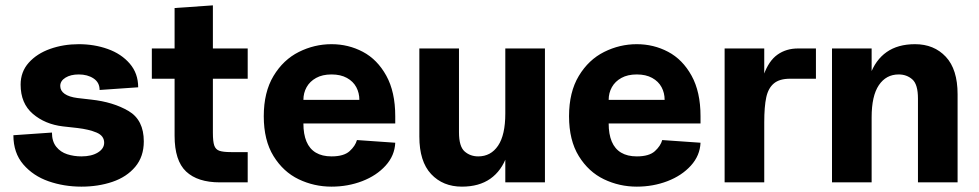

<svg xmlns="http://www.w3.org/2000/svg" viewBox="-20 -681 3656 717"><path d="M30 -176 174 -186Q174 -153 190 -133Q206 -113 231 -105Q256 -97 284 -97Q322 -97 345.5 -111.5Q369 -126 369 -148Q369 -174 340.5 -186Q312 -198 269 -203L215 -209Q148 -217 102.5 -256Q57 -295 57 -365Q57 -413 87.5 -447Q118 -481 167.5 -498.5Q217 -516 274 -516Q332 -516 382.5 -498Q433 -480 464.5 -443.5Q496 -407 496 -355L352 -345Q352 -373 329.5 -388Q307 -403 274 -403Q244 -403 224.5 -391Q205 -379 205 -360Q205 -342 221.5 -330.5Q238 -319 269 -315L321 -309Q403 -300 460 -266.5Q517 -233 517 -153Q517 -96 485 -58Q453 -20 400 -2Q347 16 284 16Q219 16 161.5 -4Q104 -24 67 -67Q30 -110 30 -176Z M632 -174V-651L775 -661V-185Q775 -153 780 -138Q785 -123 799 -118Q813 -113 843 -113H905V0H801Q718 0 675 -40.5Q632 -81 632 -174ZM547 -500H905V-387H547Z M965 -247Q965 -337 1001.5 -397.5Q1038 -458 1096 -487Q1154 -516 1218 -516Q1281 -516 1335 -487.5Q1389 -459 1422.5 -398.5Q1456 -338 1456 -247V-220H1113Q1113 -180 1124.5 -152.5Q1136 -125 1159.5 -111Q1183 -97 1218 -97Q1264 -97 1285.5 -116.5Q1307 -136 1313 -158L1456 -148Q1454 -100 1420 -62.5Q1386 -25 1332.5 -4.5Q1279 16 1218 16Q1153 16 1095.5 -11.5Q1038 -39 1001.5 -98Q965 -157 965 -247ZM1218 -403Q1184 -403 1160.5 -390Q1137 -377 1125 -355.5Q1113 -334 1113 -308H1322Q1322 -334 1310.5 -355.5Q1299 -377 1275.5 -390Q1252 -403 1218 -403Z M1546 -171V-500H1694V-187Q1694 -134 1715 -115.5Q1736 -97 1766 -97Q1813 -97 1840 -137Q1867 -177 1867 -257L1893 -237Q1893 -156 1873 -99.5Q1853 -43 1811 -13.5Q1769 16 1705 16Q1634 16 1590 -31Q1546 -78 1546 -171ZM1867 -500H2015V0H1867Z M2105 -247Q2105 -337 2141.5 -397.5Q2178 -458 2236 -487Q2294 -516 2358 -516Q2421 -516 2475 -487.5Q2529 -459 2562.5 -398.5Q2596 -338 2596 -247V-220H2253Q2253 -180 2264.5 -152.5Q2276 -125 2299.5 -111Q2323 -97 2358 -97Q2404 -97 2425.5 -116.5Q2447 -136 2453 -158L2596 -148Q2594 -100 2560 -62.5Q2526 -25 2472.5 -4.5Q2419 16 2358 16Q2293 16 2235.5 -11.5Q2178 -39 2141.5 -98Q2105 -157 2105 -247ZM2358 -403Q2324 -403 2300.5 -390Q2277 -377 2265 -355.5Q2253 -334 2253 -308H2462Q2462 -334 2450.5 -355.5Q2439 -377 2415.5 -390Q2392 -403 2358 -403Z M2686 -500H2834V-299L2814 -269Q2814 -351 2832.5 -402.5Q2851 -454 2883.5 -477Q2916 -500 2960 -500H3027V-387H2930Q2891 -387 2870 -369.5Q2849 -352 2841.5 -317.5Q2834 -283 2834 -224V0H2686Z M3336 -403Q3289 -403 3262 -363Q3235 -323 3235 -243L3209 -263Q3209 -344 3229 -400.5Q3249 -457 3291 -486.5Q3333 -516 3397 -516Q3468 -516 3512 -469Q3556 -422 3556 -329V0H3408V-313Q3408 -366 3387 -384.5Q3366 -403 3336 -403ZM3087 -500H3235V0H3087Z"/></svg>

Font: Uncut Sans VF
Style: Regular
Weight: 400
Designer: Kasper Nordkvist
Foundry: Uncut Type
Version: Version 1.100;FEAKit 1.0